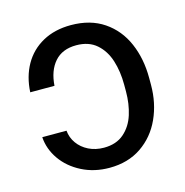

<svg xmlns="http://www.w3.org/2000/svg" viewBox="-87 -618 684 710"><g transform="rotate(-15 255.5 -263.5)"><path d="M247.1 -67.4Q294.4 -67.4 324 -93.3Q353.5 -119.1 366.2 -159.7Q378.9 -200.2 378.9 -247.1V-273.4Q378.9 -323.7 365.7 -365.7Q352.5 -407.7 322.8 -433.8Q293 -460 245.1 -460Q191.4 -460 162.1 -426.5Q132.8 -393.1 128.9 -335.9H36.1Q39.1 -395 64.9 -440.7Q90.8 -486.3 137 -511.7Q183.1 -537.1 245.1 -537.1Q319.3 -537.1 371.1 -502Q422.9 -466.8 448.7 -407Q474.6 -347.2 474.6 -273.4V-247.1Q474.6 -177.2 448 -118.7Q421.4 -60.1 370.1 -25.1Q318.8 9.8 248 9.8Q189.5 9.8 142.1 -14.4Q94.7 -38.6 66.9 -78.4Q39.1 -118.2 36.1 -164.1H128.9Q131.3 -137.2 147 -115.2Q162.6 -93.3 188.7 -80.3Q214.8 -67.4 247.1 -67.4Z"/></g></svg>

Font: Pretendard
Style: Regular
Weight: 400
Designer: Base glyphs from Inter by Rasmus Andersson; Hangeul glyphs from Noto Sans CJK(Source Han Sans) by Jang Soo-young and Kan
Foundry: Kil Hyung-jin
Version: Version 1.309